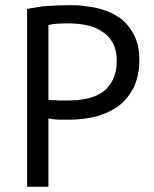

<svg xmlns="http://www.w3.org/2000/svg" viewBox="-20 -710 586 730"><path d="M83 0Q103.5 0 164.1 0Q164.1 -64.5 164.1 -259.8Q166 -258.8 170.9 -258.8Q174.8 -257.8 180.7 -256.8Q188.5 -255.9 204.1 -254.9Q210 -254.9 227.5 -254.9Q231.4 -254.9 244.1 -254.9Q269.5 -254.9 293.9 -257.8Q318.4 -260.7 342.8 -266.6Q366.2 -272.5 387.7 -282.2Q409.2 -292 427.7 -304.7Q446.3 -318.4 460.9 -335.9Q475.6 -353.5 487.3 -375Q498 -397.5 503.9 -423.8Q509.8 -449.2 509.8 -480.5Q509.8 -512.7 503.9 -539.1Q497.1 -564.5 485.4 -585Q473.6 -605.5 458 -622.1Q443.4 -637.7 423.8 -649.4Q404.3 -661.1 383.8 -668.9Q362.3 -676.8 338.9 -681.6Q315.4 -685.5 293 -688.5Q270.5 -690.4 248 -690.4Q226.6 -690.4 205.1 -689.5Q184.6 -688.5 163.1 -687.5Q141.6 -686.5 121.1 -682.6Q101.6 -679.7 83 -675.8Q83 -633.8 83 -548.8Q83 -464.8 83 -337.9Q83 -210.9 83 -127Q83 -42 83 0ZM312.5 -613.3Q328.1 -610.4 341.8 -604.5Q355.5 -598.6 368.2 -589.8Q380.9 -582 390.6 -572.3Q400.4 -561.5 408.2 -547.9Q416 -534.2 419.9 -517.6Q423.8 -501 423.8 -480.5Q423.8 -457 419.9 -437.5Q415 -418.9 407.2 -403.3Q399.4 -388.7 388.7 -377Q378.9 -365.2 365.2 -356.4Q351.6 -348.6 336.9 -342.8Q321.3 -336.9 305.7 -334Q290 -331.1 273.4 -329.1Q256.8 -328.1 240.2 -328.1Q235.4 -328.1 224.6 -328.1Q218.8 -328.1 202.1 -328.1Q196.3 -328.1 190.4 -329.1Q184.6 -329.1 179.7 -329.1Q173.8 -329.1 169.9 -330.1Q166 -330.1 164.1 -331.1Q164.1 -425.8 164.1 -614.3Q170.9 -616.2 179.7 -618.2Q189.5 -619.1 201.2 -620.1Q212.9 -620.1 224.6 -621.1Q237.3 -621.1 250 -621.1Q264.6 -620.1 280.3 -619.1Q295.9 -617.2 312.5 -613.3Z"/></svg>

Font: Aptus Gothic JP
Style: Medium
Weight: 400
Designer: Fuminori Ogawa / Motoya
Version: Version 1